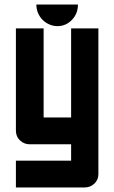

<svg xmlns="http://www.w3.org/2000/svg" viewBox="-20 -825 503 845"><path d="M323 -805Q323 -765 296.5 -737.5Q270 -710 233 -710Q214 -710 197 -717.5Q180 -725 167.5 -737.5Q155 -750 147.5 -767.5Q140 -785 140 -805ZM111 -190Q86 -190 68 -207Q50 -224 50 -250V-700H172V-308H293V-700H413V-58Q413 -34 395.5 -17Q378 0 352 0H50V-118H293V-190Z"/></svg>

Font: Tschichold
Style: Bold
Weight: 700
Designer: Peter Wiegel
Foundry: Peter Wiegel
Version: Version 1.000; ttfautohint (v1.3)